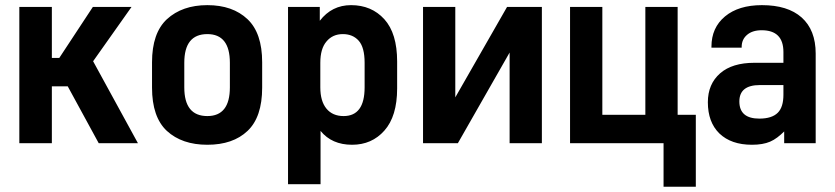

<svg xmlns="http://www.w3.org/2000/svg" viewBox="-20 -546 3184 732"><path d="M53.7 -519.5H177.7V-325.2H206.1L334 -519.5H481.4L335 -312.5L505.9 0H356.4L238.3 -216.8H177.7V0H53.7Z M616.2 -46.9Q559.6 -99.6 559.6 -211.9V-308.6Q559.6 -419.9 616.2 -472.7Q674.8 -526.4 770.5 -526.4Q867.2 -526.4 923.8 -472.7Q979.5 -419.9 979.5 -308.6V-211.9Q979.5 -99.6 923.8 -46.9Q868.2 5.9 770.5 5.9Q673.8 5.9 616.2 -46.9ZM856.4 -212.9V-306.6Q856.4 -416 770.5 -416Q682.6 -416 682.6 -306.6V-212.9Q682.6 -103.5 770.5 -103.5Q856.4 -103.5 856.4 -212.9Z M1078.1 -519.5H1199.2V-466.8Q1245.1 -526.4 1318.4 -526.4Q1396.5 -526.4 1445.3 -472.7Q1494.1 -418.9 1494.1 -311.5V-209Q1494.1 -102.5 1445.3 -47.9Q1397.5 5.9 1322.3 5.9Q1245.1 5.9 1202.1 -46.9V156.2H1078.1ZM1370.1 -212.9V-306.6Q1370.1 -365.2 1347.7 -390.6Q1325.2 -416 1287.1 -416Q1248 -416 1224.6 -387.7Q1201.2 -360.4 1201.2 -306.6V-212.9Q1201.2 -160.2 1224.6 -131.8Q1248 -103.5 1290 -103.5Q1370.1 -103.5 1370.1 -212.9Z M1592.8 -519.5H1715.8V-174.8L1913.1 -519.5H2045.9V0H1922.9V-345.7L1725.6 0H1592.8Z M2153.3 -519.5H2276.4V-108.4H2440.4V-519.5H2563.5V-108.4H2632.8V166H2509.8V0H2153.3Z M3036.1 -479.5Q3089.8 -431.6 3089.8 -341.8V0H2969.7V-44.9Q2957 -32.2 2943.4 -22Q2929.7 -11.7 2916 -5.9Q2888.7 5.9 2846.7 5.9Q2767.6 5.9 2722.7 -37.1Q2678.7 -80.1 2678.7 -156.2Q2678.7 -225.6 2725.6 -266.6Q2771.5 -306.6 2856.4 -306.6H2966.8V-347.7Q2966.8 -430.7 2883.8 -430.7Q2848.6 -430.7 2828.1 -413.1Q2807.6 -395.5 2807.6 -367.2V-364.3H2692.4V-368.2Q2692.4 -440.4 2744.1 -483.4Q2795.9 -526.4 2884.8 -526.4Q2983.4 -526.4 3036.1 -479.5ZM2945.3 -116.2Q2966.8 -137.7 2966.8 -184.6V-221.7H2877Q2798.8 -221.7 2798.8 -159.2Q2798.8 -93.8 2875 -93.8Q2922.9 -93.8 2945.3 -116.2Z"/></svg>

Font: Dinish
Style: Bold
Weight: 700
Designer: Bert Driehuis
Foundry: Playbeing
Version: Version 3.006; git-39231f3c-release